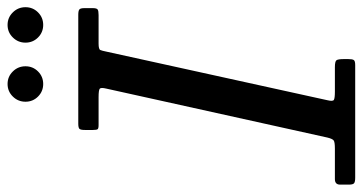

<svg xmlns="http://www.w3.org/2000/svg" viewBox="-291 -731 982 520"><g transform="rotate(-90 200.0 -471.0)"><path d="M392.5 -845Q372.5 -845 358.5 -859Q344.5 -873 344.5 -893Q344.5 -913 358.5 -927.2Q372.5 -941.5 392.5 -941.5Q412.5 -941.5 426.5 -927.2Q440.5 -913 440.5 -893Q440.5 -873 426.5 -859Q412.5 -845 392.5 -845ZM232.5 -845Q212.5 -845 198.5 -859Q184.5 -873 184.5 -893Q184.5 -913 198.5 -927.2Q212.5 -941.5 232.5 -941.5Q252.5 -941.5 266.5 -927.2Q280.5 -913 280.5 -893Q280.5 -873 266.5 -859Q252.5 -845 232.5 -845ZM-40 -17V-41Q-40 -55 -25 -55H57Q74.5 -55 79.2 -58Q84 -61 87.5 -75.5L220 -674Q223.5 -688.5 219.8 -691.8Q216 -695 197 -695H121Q111.5 -695 109.8 -698Q108 -701 108 -710.5V-732Q108 -743.5 111 -746.8Q114 -750 125 -750H420Q430.5 -750 434.2 -747.2Q438 -744.5 438 -733V-711Q438 -700 434.2 -697.5Q430.5 -695 419 -695H342Q326.5 -695 324.5 -690.2Q322.5 -685.5 320 -673L188.5 -75Q185 -60.5 189.5 -57.8Q194 -55 212 -55H278Q294 -55 297 -50.5Q300 -46 300 -30V-19Q300 -8 297.5 -4Q295 0 284 0H-21Q-32.5 0 -36.2 -3Q-40 -6 -40 -17Z"/></g></svg>

Font: Besley*
Style: Italic
Weight: 400
Italic angle: -13°
Designer: Owen Earl
Foundry: indestructible type*
Version: Version 2.000; ttfautohint (v1.8.3)